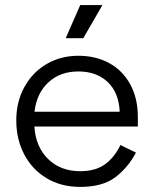

<svg xmlns="http://www.w3.org/2000/svg" viewBox="-20 -720 601 754"><path d="M43.9 -247.3Q43.9 -319.6 75.4 -377.5Q106.9 -435.5 162.6 -468.3Q218.3 -501 287.7 -501Q356 -501 408.9 -472.2Q461.8 -443.3 491.5 -388.7Q521.3 -334.1 521.3 -261.3V-223.2H115Q120 -143.3 169 -95.5Q217.9 -47.7 294.7 -47.7Q355.9 -47.7 393.3 -75.5Q430.7 -103.3 452.8 -150.5L513.8 -120.7Q483 -62.1 433 -24.1Q383.1 14 294.7 14Q220.2 14 163.3 -20Q106.3 -54 75.1 -113.7Q43.9 -173.4 43.9 -247.3ZM450.1 -281.1Q446.7 -356.5 402.8 -398Q358.8 -439.4 287.7 -439.4Q216.7 -439.4 170.4 -396.9Q124 -354.4 115.5 -281.1ZM382.2 -700 307 -570H238L295 -700Z"/></svg>

Font: Space Grotesk Variable
Style: Regular
Weight: 400
Designer: Florian Karsten (Space Grotesk), Colophon Foundry (Space Mono)
Foundry: Florian Karsten
Version: Version 1.106